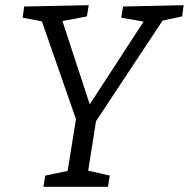

<svg xmlns="http://www.w3.org/2000/svg" viewBox="-20 -718 726 738"><path d="M147 0 154 -43 240 -61 272 -260 141 -636 67 -650 73 -693 321 -698 314 -655 220 -637 325 -317 532 -635 446 -650 453 -693 686 -698 680 -655 605 -639 349 -252 319 -62 402 -43 395 0Z"/></svg>

Font: Bitter
Style: Italic
Weight: 400
Italic angle: -9°
Designer: Sol Matas, and Bitter project Authors
Foundry: Sol Matas
Version: Version 2.001